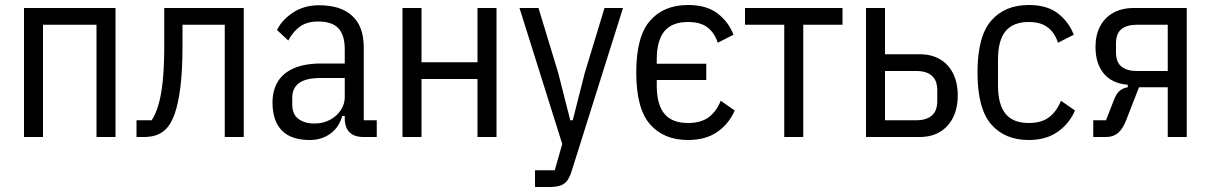

<svg xmlns="http://www.w3.org/2000/svg" viewBox="-20 -548 4843 768"><path d="M76 0V-516H442V0H366V-449H152V0Z M526 0V-67H587Q603 -92 614 -129.5Q625 -167 631 -224.5Q637 -282 637 -368V-516H955V0H879V-449H710V-366Q710 -266 701.5 -199Q693 -132 678.5 -92Q664 -52 645 -33Q627 -15 605.5 -7.5Q584 0 555 0Z M1487 0H1433Q1409 0 1392.5 -8.5Q1376 -17 1367.5 -33.5Q1359 -50 1359 -74V-94L1369 -84H1349Q1336 -38 1301 -13Q1266 12 1219 12Q1144 12 1107 -26.5Q1070 -65 1070 -138Q1070 -186 1091 -221Q1112 -256 1155.5 -275Q1199 -294 1266 -294H1359V-351Q1359 -408 1333.5 -435Q1308 -462 1253 -462Q1209 -462 1181 -442.5Q1153 -423 1133 -386L1088 -428Q1108 -469 1152.5 -498Q1197 -527 1256 -527Q1343 -527 1389 -484.5Q1435 -442 1435 -359V-67H1487ZM1359 -236H1264Q1204 -236 1176.5 -216Q1149 -196 1149 -158V-130Q1149 -91 1173.5 -72.5Q1198 -54 1238 -54Q1273 -54 1300.5 -69Q1328 -84 1343.5 -108Q1359 -132 1359 -158Z M1590 0V-516H1666V-299H1890V-516H1966V0H1890V-232H1666V0Z M2319 -256 2398 -516H2472L2268 132Q2260 159 2249.5 173.5Q2239 188 2222 194Q2205 200 2176 200H2120V133H2199L2229 28L2058 -516H2134L2213 -256L2261 -67H2271Z M2732 12Q2635 12 2580 -51Q2525 -114 2525 -258Q2525 -402 2580 -465Q2635 -528 2732 -528Q2806 -528 2850 -494.5Q2894 -461 2914 -409L2851 -377Q2838 -417 2810 -438.5Q2782 -460 2732 -460Q2668 -460 2637.5 -423Q2607 -386 2607 -310V-293H2805V-228H2607V-206Q2607 -130 2637.5 -93Q2668 -56 2732 -56Q2783 -56 2814 -78.5Q2845 -101 2863 -145L2919 -106Q2896 -53 2849.5 -20.5Q2803 12 2732 12Z M3117 0V-449H2960V-516H3350V-449H3193V0Z M3444 0V-516H3520V-331H3658Q3706 -331 3740 -311Q3774 -291 3792.5 -254Q3811 -217 3811 -166Q3811 -116 3792.5 -78.5Q3774 -41 3740 -20.5Q3706 0 3658 0ZM3520 -67H3646Q3685 -67 3707 -85.5Q3729 -104 3729 -144V-187Q3729 -227 3707 -245.5Q3685 -264 3646 -264H3520Z M4095 12Q3999 12 3944.5 -51Q3890 -114 3890 -258Q3890 -402 3944.5 -465Q3999 -528 4095 -528Q4168 -528 4211.5 -494.5Q4255 -461 4275 -409L4212 -377Q4199 -417 4171 -438.5Q4143 -460 4095 -460Q4032 -460 4002 -423Q3972 -386 3972 -310V-206Q3972 -130 4002 -93Q4032 -56 4095 -56Q4145 -56 4175.5 -78.5Q4206 -101 4224 -145L4280 -106Q4257 -53 4210.5 -20.5Q4164 12 4095 12Z M4353 0V-67H4404L4436 -149Q4446 -175 4459.5 -185.5Q4473 -196 4491 -199V-209Q4428 -214 4395 -254Q4362 -294 4362 -360Q4362 -408 4380.5 -443Q4399 -478 4433.5 -497Q4468 -516 4515 -516H4727V0H4651V-199H4536L4485 -68Q4471 -32 4452 -16Q4433 0 4404 0ZM4527 -264H4651V-449H4527Q4488 -449 4466 -431.5Q4444 -414 4444 -374V-339Q4444 -299 4466 -281.5Q4488 -264 4527 -264Z"/></svg>

Font: IBM Plex Sans Condensed
Style: Regular
Weight: 400
Width: 3
Designer: Mike Abbink, Paul van der Laan, Pieter van Rosmalen
Foundry: Bold Monday
Version: Version 3.201